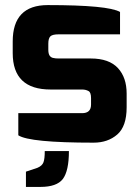

<svg xmlns="http://www.w3.org/2000/svg" viewBox="-20 -556 548 755"><path d="M156 38H251Q251 116 227 148Q203 179 139 179H82V119L127 104Q146 96 151 82Q156 69 156 38ZM30 -347V-393Q30 -536 168 -536Q405 -536 452 -509V-421H211Q186 -421 178 -413Q170 -405 170 -384V-360Q170 -344 176 -336Q182 -329 190 -328Q197 -326 211 -326H337Q409 -326 444 -288Q478 -251 478 -188V-134Q478 -59 441 -27Q404 5 348 5Q96 5 52 -24V-111H303Q338 -111 338 -145V-170Q338 -193 328 -198Q317 -204 303 -204H179Q30 -204 30 -347Z"/></svg>

Font: Mina
Style: Bold
Weight: 700
Version: Version 1.000